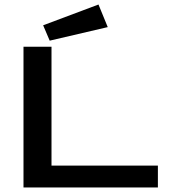

<svg xmlns="http://www.w3.org/2000/svg" viewBox="-20 -830 790 850"><path d="M84 0V-623H208V-97H679V0ZM200 -650 171 -718 416 -810 457 -710Z"/></svg>

Font: Inconsolata ExtraExpanded
Style: Bold
Weight: 700
Width: 8
Monospace: yes
Designer: Raph Levien, Cyreal, Brenton Simpson
Foundry: Raph Levien, Cyreal, Google
Version: Version 3.100; ttfautohint (v1.8.4.7-5d5b)